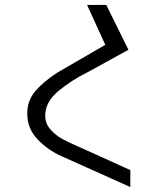

<svg xmlns="http://www.w3.org/2000/svg" viewBox="-20 -745 640 775"><path d="M506 -58.5V10L227.5 -115Q172.5 -139.5 131.2 -183Q90 -226.5 90 -286.5Q90 -339.5 123 -377.8Q156 -416 211.5 -452L405 -564L331.5 -725H409L498.5 -544L329 -451Q269 -421.5 215.8 -377.5Q162.5 -333.5 162.5 -278.5Q162.5 -247 183 -223.2Q203.5 -199.5 231.8 -184Q260 -168.5 301.5 -151Z"/></svg>

Font: JuliaMono Light
Style: Regular
Weight: 300
Monospace: yes
Designer: cormullion
Foundry: corm
Version: Version 0.054; ttfautohint (v1.8.4)